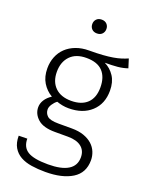

<svg xmlns="http://www.w3.org/2000/svg" viewBox="-169 -809 847 1099"><g transform="rotate(20 254.0 -260.0)"><path d="M87 61Q87 113 124 136Q161 159 248 159Q329 159 370.5 133.5Q412 108 412 57Q412 16 383.5 -6.5Q355 -29 302 -29H222Q151 -29 117.5 -59Q84 -89 84 -130Q84 -153 97.5 -174.5Q111 -196 137 -213Q101 -234 79 -270Q57 -306 57 -357Q57 -395 70 -427.5Q83 -460 107.5 -483.5Q132 -507 167.5 -520.5Q203 -534 247 -534Q294 -534 329 -536.5Q364 -539 390.5 -543.5Q417 -548 437.5 -554.5Q458 -561 476 -569L493 -515Q464 -505 432 -502Q400 -499 355 -499Q392 -481 415 -446Q438 -411 438 -358Q438 -278 386.5 -230.5Q335 -183 249 -183Q229 -183 211 -186.5Q193 -190 176 -196Q161 -185 150 -168Q139 -151 139 -137Q139 -113 156.5 -97Q174 -81 225 -81H307Q349 -81 380 -70Q411 -59 431.5 -40.5Q452 -22 462 2.5Q472 27 472 53Q472 130 411.5 167.5Q351 205 248 205Q203 205 164 199Q125 193 96.5 177Q68 161 51.5 133Q35 105 35 62ZM380 -357Q380 -420 347.5 -454.5Q315 -489 248 -489Q184 -489 149.5 -453Q115 -417 115 -357Q115 -297 150 -262.5Q185 -228 248 -228Q311 -228 345.5 -261Q380 -294 380 -357ZM255 -641Q235 -641 223.5 -653Q212 -665 212 -683Q212 -701 223.5 -713Q235 -725 255 -725Q275 -725 286.5 -713Q298 -701 298 -683Q298 -665 286.5 -653Q275 -641 255 -641Z"/></g></svg>

Font: Jldddboxgfspflltxgxzjzlszac
Style: Regular
Weight: 300
Designer: Carrois Corporate & Edenspiekermann
Foundry: Carrois Corporate GbR & Edenspiekermann AG
Version: Version 2.001